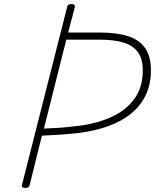

<svg xmlns="http://www.w3.org/2000/svg" viewBox="-20 -910 765 944"><path d="M104 14Q95 14 90.5 10.5Q86 7 88 -1L310 -875Q311 -883 315.5 -886.5Q320 -890 331 -890Q341 -890 345 -886.5Q349 -883 348 -875L315 -750H472Q554 -750 610 -732Q666 -714 694 -673Q722 -632 722 -564Q722 -496 696.5 -442.5Q671 -389 624 -351Q577 -313 511.5 -289.5Q446 -266 366 -256Q322 -251 276.5 -248Q231 -245 186 -243L126 -1Q124 7 119.5 10.5Q115 14 104 14ZM196 -278Q223 -279 252 -280.5Q281 -282 309.5 -285Q338 -288 365 -291Q460 -303 531.5 -336.5Q603 -370 642.5 -426.5Q682 -483 682 -563Q682 -620 658.5 -653Q635 -686 588 -700.5Q541 -715 472 -715H306Z"/></svg>

Font: Playwrite IS Thin
Style: Regular
Weight: 250
Designer: Veronika Burian, José Scaglione
Foundry: TypeTogether
Version: Version 1.002